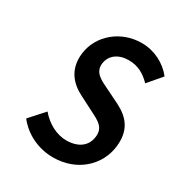

<svg xmlns="http://www.w3.org/2000/svg" viewBox="-161 -781 854 907"><g transform="rotate(30 265.5 -327.0)"><path d="M56 -84C104 -23 178 12 257 12C389 12 479 -76 492 -182C504 -277 460 -326 395 -359L320 -396C274 -418 231 -437 237 -488C243 -536 283 -565 339 -565C389 -565 426 -544 460 -509L523 -583C483 -634 420 -666 352 -666C237 -666 144 -586 131 -482C119 -386 175 -335 229 -308L305 -269C355 -244 391 -227 384 -173C378 -122 338 -89 271 -89C217 -89 164 -119 127 -163Z"/></g></svg>

Font: Falling Sky
Style: CondObl
Weight: 400
Designer: Paul D. Hunt
Foundry: Adobe Systems Incorporated
Version: Version 1.02